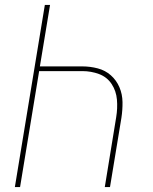

<svg xmlns="http://www.w3.org/2000/svg" viewBox="-20 -755 616 775"><path d="M40 0H61L138 -468H312Q348 -468 380 -456Q412 -444 430.5 -416Q449 -388 452 -353Q455 -318 449 -282L403 0H424L470 -279Q475 -311 474.5 -343Q474 -375 462 -403Q450 -431 427.5 -451Q405 -471 374.5 -479Q344 -487 312 -487H141L182 -735H161Z"/></svg>

Font: Iosevka Sparkle Thin
Style: Italic
Weight: 100
Italic angle: -9°
Designer: Belleve Invis
Foundry: Belleve Invis
Version: Version 4.5.0; ttfautohint (v1.8.3)